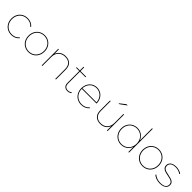

<svg xmlns="http://www.w3.org/2000/svg" viewBox="466 -2491 4243 4243"><g transform="rotate(45 2588.0 -369.5)"><path d="M54 -259Q54 -335 86.5 -394.5Q119 -454 177 -487Q235 -520 308 -520Q365 -520 413.5 -498.5Q462 -477 494 -436L480 -421Q451 -461 406 -481Q361 -501 308 -501Q241 -501 187.5 -470.5Q134 -440 104 -384.5Q74 -329 74 -259Q74 -188 104 -133Q134 -78 187.5 -47Q241 -16 308 -16Q361 -16 406 -36Q451 -56 480 -96L494 -81Q462 -40 413.5 -18.5Q365 3 308 3Q235 3 177 -30.5Q119 -64 86.5 -123.5Q54 -183 54 -259Z M589 -259Q589 -334 621.5 -393.5Q654 -453 711.5 -486.5Q769 -520 840 -520Q911 -520 968.5 -486.5Q1026 -453 1058.5 -393.5Q1091 -334 1091 -259Q1091 -184 1058.5 -124Q1026 -64 968.5 -30.5Q911 3 840 3Q769 3 711.5 -30.5Q654 -64 621.5 -124Q589 -184 589 -259ZM1071 -259Q1071 -329 1041 -384.5Q1011 -440 958 -470.5Q905 -501 840 -501Q775 -501 722 -470.5Q669 -440 639 -384.5Q609 -329 609 -259Q609 -189 639 -133.5Q669 -78 722 -47Q775 -16 840 -16Q905 -16 958 -47Q1011 -78 1041 -133.5Q1071 -189 1071 -259Z M1260 -517H1280V-370L1278 -373Q1301 -442 1357.5 -481Q1414 -520 1497 -520Q1594 -520 1649 -464.5Q1704 -409 1704 -305V0H1684V-305Q1684 -400 1635.5 -450.5Q1587 -501 1498 -501Q1397 -501 1338.5 -440.5Q1280 -380 1280 -281V0H1260Z M1936 -124V-630H1956V-129Q1956 -74 1983 -45Q2010 -16 2062 -16Q2114 -16 2148 -48L2162 -34Q2145 -16 2117.5 -6.5Q2090 3 2061 3Q2001 3 1968.5 -31.5Q1936 -66 1936 -124ZM1836 -517H2131V-498H1836Z M2235 -259Q2235 -334 2266 -393.5Q2297 -453 2351.5 -486.5Q2406 -520 2474 -520Q2541 -520 2596 -487Q2651 -454 2682.5 -396Q2714 -338 2714 -264Q2714 -262 2714 -259H2246V-278H2703L2695 -263Q2695 -330 2666.5 -384.5Q2638 -439 2587.5 -470Q2537 -501 2474 -501Q2411 -501 2361 -470Q2311 -439 2282.5 -384.5Q2254 -330 2254 -263V-259Q2254 -189 2285 -133.5Q2316 -78 2370.5 -47Q2425 -16 2493 -16Q2546 -16 2592.5 -36.5Q2639 -57 2669 -96L2683 -82Q2649 -41 2599 -19Q2549 3 2493 3Q2419 3 2360.5 -30.5Q2302 -64 2268.5 -124Q2235 -184 2235 -259Z M2877 -212V-517H2897V-212Q2897 -117 2947 -66.5Q2997 -16 3088 -16Q3185 -16 3241 -76.5Q3297 -137 3297 -236V-517H3317V0H3297V-146L3299 -143Q3277 -74 3222.5 -35.5Q3168 3 3089 3Q2989 3 2933 -52.5Q2877 -108 2877 -212ZM3192 -717H3232L3082 -607H3052Z M3486 -259Q3486 -334 3519 -393.5Q3552 -453 3609.5 -486.5Q3667 -520 3737 -520Q3807 -520 3863.5 -486.5Q3920 -453 3952.5 -393.5Q3985 -334 3985 -259Q3985 -184 3952.5 -124Q3920 -64 3863.5 -30.5Q3807 3 3737 3Q3667 3 3609.5 -30.5Q3552 -64 3519 -124Q3486 -184 3486 -259ZM3968 -259Q3968 -329 3938 -384.5Q3908 -440 3855 -470.5Q3802 -501 3737 -501Q3672 -501 3619 -470.5Q3566 -440 3536 -384.5Q3506 -329 3506 -259Q3506 -189 3536 -133.5Q3566 -78 3619 -47Q3672 -16 3737 -16Q3802 -16 3855 -47Q3908 -78 3938 -133.5Q3968 -189 3968 -259ZM3968 -190 3978 -260 3968 -330V-742H3988V0H3968Z M4157 -259Q4157 -334 4189.5 -393.5Q4222 -453 4279.5 -486.5Q4337 -520 4408 -520Q4479 -520 4536.5 -486.5Q4594 -453 4626.5 -393.5Q4659 -334 4659 -259Q4659 -184 4626.5 -124Q4594 -64 4536.5 -30.5Q4479 3 4408 3Q4337 3 4279.5 -30.5Q4222 -64 4189.5 -124Q4157 -184 4157 -259ZM4639 -259Q4639 -329 4609 -384.5Q4579 -440 4526 -470.5Q4473 -501 4408 -501Q4343 -501 4290 -470.5Q4237 -440 4207 -384.5Q4177 -329 4177 -259Q4177 -189 4207 -133.5Q4237 -78 4290 -47Q4343 -16 4408 -16Q4473 -16 4526 -47Q4579 -78 4609 -133.5Q4639 -189 4639 -259Z M4745 -68 4757 -84Q4787 -55 4837.5 -35.5Q4888 -16 4947 -16Q5035 -16 5077 -46.5Q5119 -77 5119 -131Q5119 -170 5096.5 -192.5Q5074 -215 5041.5 -225.5Q5009 -236 4952 -247Q4891 -258 4853.5 -270.5Q4816 -283 4790.5 -310.5Q4765 -338 4765 -387Q4765 -423 4784.5 -453Q4804 -483 4845.5 -501.5Q4887 -520 4948 -520Q4996 -520 5043 -505.5Q5090 -491 5119 -467L5107 -451Q5077 -475 5035 -488Q4993 -501 4948 -501Q4867 -501 4826.5 -469.5Q4786 -438 4786 -387Q4786 -346 4809 -322.5Q4832 -299 4866 -288Q4900 -277 4956 -267Q5017 -255 5053 -243Q5089 -231 5114 -204.5Q5139 -178 5139 -131Q5139 -91 5117.5 -61Q5096 -31 5053 -14Q5010 3 4947 3Q4885 3 4830 -17Q4775 -37 4745 -68Z"/></g></svg>

Font: iiserrat Thin
Style: Regular
Weight: 100
Designer: Akira Ohta
Foundry: Akira Ohta
Version: Version 1.200;Glyphs 3.3.1 (3343)